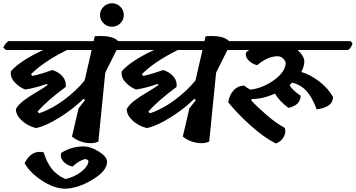

<svg xmlns="http://www.w3.org/2000/svg" viewBox="-30 -874 2170 1171"><path d="M819 -623 831 -610Q824 -582 804 -569H681L612 -431L570 -11Q540 5 492 -3.5Q444 -12 409 -41L449 -213L488 -263L480 -272Q416 -209 331.5 -156.5Q247 -104 189 -93Q138 -106 102.5 -139Q67 -172 67 -209Q82 -236 115 -261Q148 -286 193.5 -312.5Q239 -339 261 -356L255 -362Q180 -336 124 -328Q85 -343 57.5 -374.5Q30 -406 37 -440Q92 -503 233 -569H6L-10 -584Q2 -610 21 -623H541L548 -653Q656 -661 691 -623ZM486 -383 529 -569H378Q231 -495 159 -421L167 -411Q221 -422 288 -447Q327 -436 351 -408.5Q375 -381 371 -344Q260 -262 199 -194L208 -183Q286 -209 361 -265Q436 -321 486 -383Z M479 19Q523 19 573 50.5Q623 82 623 113Q623 168 534.5 221.5Q446 275 365 277Q298 275 224.5 226.5Q151 178 120 121Q162 38 236 55Q255 115 284.5 154Q314 193 369 218Q423 206 464.5 174.5Q506 143 510 108Q503 97 489 96Q454 104 412 142Q373 132 354 108Q335 84 343 59Q405 19 479 19Z M725 -782.5Q725 -753 704 -732Q683 -711 653 -711Q623 -711 601.5 -732Q580 -753 580 -782.5Q580 -812 601.5 -833Q623 -854 653 -854Q683 -854 704 -833Q725 -812 725 -782.5Z M1495 -623 1507 -610Q1500 -582 1480 -569H1357L1288 -431L1246 -11Q1216 5 1168 -3.5Q1120 -12 1085 -41L1125 -213L1164 -263L1156 -272Q1092 -209 1007.5 -156.5Q923 -104 865 -93Q814 -106 778.5 -139Q743 -172 743 -209Q758 -236 791 -261Q824 -286 869.5 -312.5Q915 -339 937 -356L931 -362Q856 -336 800 -328Q761 -343 733.5 -374.5Q706 -406 713 -440Q768 -503 909 -569H682L666 -584Q678 -610 697 -623H1217L1224 -653Q1332 -661 1367 -623ZM1162 -383 1205 -569H1054Q907 -495 835 -421L843 -411Q897 -422 964 -447Q1003 -436 1027 -408.5Q1051 -381 1047 -344Q936 -262 875 -194L884 -183Q962 -209 1037 -265Q1112 -321 1162 -383Z M1753 -370Q1744 -361 1736 -355Q1753 -324 1804 -290Q1802 -232 1729 -216Q1675 -256 1647 -303Q1573 -270 1506 -270L1502 -262Q1539 -222 1595.5 -173Q1652 -124 1707 -94Q1716 -66 1700 -38Q1684 -10 1652 1Q1579 -36 1498.5 -108.5Q1418 -181 1362 -250Q1368 -293 1394 -322Q1420 -351 1459 -352Q1477 -337 1497 -327Q1574 -337 1641.5 -385.5Q1709 -434 1713 -490Q1709 -506 1695 -518.5Q1681 -531 1663 -531Q1603 -531 1538 -476Q1501 -487 1482 -510Q1463 -533 1472 -556Q1484 -566 1489 -569H1358L1342 -584Q1354 -610 1372 -623H2108L2120 -610Q2113 -582 2093 -569H1785Q1826 -531 1826 -499.5Q1826 -468 1807 -435Q1862 -420 1918 -376.5Q1974 -333 2001 -282Q2001 -220 1901 -207Q1876 -277 1841.5 -316.5Q1807 -356 1753 -370Z"/></svg>

Font: Tillana SemiBold
Style: Regular
Weight: 600
Designer: Lipi Raval (Devanagari, Latin), Jonny Pinhorn (Latin)
Foundry: Indian Type Foundry
Version: Version 2.003;PS 1.0;hotconv 1.0.79;makeotf.lib2.5.61930; tt